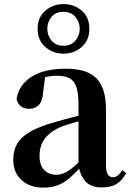

<svg xmlns="http://www.w3.org/2000/svg" viewBox="-20 -880 625 917"><path d="M186.6 16.2Q124.2 16.2 83.8 -19.4Q43.3 -54.9 43.3 -117.6Q43.3 -161.2 62 -193.6Q80.7 -226.1 125.1 -251.5Q169.6 -277 245.4 -297.9Q284.8 -309.4 334.4 -322Q384 -334.6 424 -344.4V-318.9Q384 -308.9 344 -297.6Q303.9 -286.4 277.1 -276.7Q223.3 -254.9 196.1 -220.6Q168.8 -186.4 168.8 -135.9Q168.8 -90.4 191.1 -67.9Q213.3 -45.3 250 -45.3Q266.3 -45.3 284.7 -52.6Q303.1 -59.9 327.4 -79.7Q351.8 -99.4 385.3 -135.5L400.8 -82.4H365.7Q336.6 -50.6 311.2 -28.7Q285.7 -6.8 256.4 4.7Q227 16.2 186.6 16.2ZM466.1 15.2Q414.6 15.2 387.9 -14.2Q361.2 -43.6 354.9 -94V-96.5V-381.4Q354.9 -434.7 344.8 -464.5Q334.7 -494.3 311.6 -506.3Q288.5 -518.3 250 -518.3Q224.4 -518.3 197.3 -512.2Q170.2 -506.1 133.8 -491.2L196.1 -516.3L185.9 -439.2Q183.3 -395.9 164.6 -378Q145.8 -360.2 120.3 -360.2Q71.1 -360.2 59.2 -406.5Q68.9 -473.5 129.4 -512.7Q189.9 -551.9 295.1 -551.9Q395.4 -551.9 440.7 -505.9Q486.1 -459.8 486.1 -356.2V-94.8Q486.1 -60.3 494.8 -47Q503.6 -33.8 519.7 -33.8Q531.3 -33.8 541.3 -40.9Q551.3 -48.1 564.7 -67.2L581.9 -53.4Q564 -17.5 536.2 -1.1Q508.4 15.2 466.1 15.2ZM282.9 -661.5Q320.5 -661.5 340.7 -686.8Q360.8 -712 360.8 -742.2Q360.8 -774.1 340.7 -798.8Q320.5 -823.4 282.9 -823.4Q245.3 -823.4 225.6 -798.8Q205.9 -774.1 205.9 -742.2Q205.9 -712 225.6 -686.8Q245.3 -661.5 282.9 -661.5ZM282.9 -623.7Q232.9 -623.7 196.3 -655.8Q159.7 -687.9 159.7 -742.2Q159.7 -797 196.3 -828.7Q232.9 -860.5 282.9 -860.5Q333.8 -860.5 370.3 -829.2Q406.8 -798 406.8 -742.2Q406.8 -687.5 370.3 -655.6Q333.8 -623.7 282.9 -623.7Z"/></svg>

Font: Noto Serif JP
Style: Regular
Weight: 200
Designer: Ryoko NISHIZUKA 西塚涼子 (kana & ideographs); Frank Grießhammer (Latin, Greek & Cyrillic); Wenlong ZHANG 张文龙 (bopomofo); San
Foundry: Adobe
Version: Version 2.001;hotconv 1.1.0;makeotfexe 2.6.0